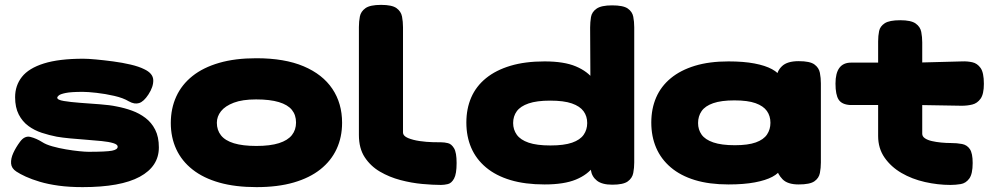

<svg xmlns="http://www.w3.org/2000/svg" viewBox="-20 -750 4073 788"><path d="M319 18Q264 18 220.5 12Q177 6 143.5 -4Q110 -14 86 -25Q62 -36 47 -46Q27 -59 25.5 -79Q24 -99 34.5 -122Q45 -145 62 -168Q81 -194 105 -188Q129 -182 153 -167Q168 -157 194.5 -149.5Q221 -142 250.5 -137Q280 -132 305 -129.5Q330 -127 343 -127Q416 -127 439.5 -131.5Q463 -136 463 -148Q463 -157 445 -162.5Q427 -168 397.5 -171Q368 -174 334 -176.5Q300 -179 268 -182Q236 -185 213 -189Q182 -195 151.5 -205Q121 -215 96.5 -233Q72 -251 57 -280Q42 -309 42 -351Q42 -399 70 -434.5Q98 -470 160 -489.5Q222 -509 322 -509Q341 -509 373.5 -506Q406 -503 444 -498Q482 -493 516 -485Q550 -477 572 -466Q608 -449 609 -421.5Q610 -394 589 -362Q570 -333 551 -327Q532 -321 509 -334Q486 -348 449 -356.5Q412 -365 376 -369Q340 -373 320 -373Q272 -373 250 -368.5Q228 -364 221.5 -358.5Q215 -353 215 -349Q215 -340 242 -335.5Q269 -331 309 -328Q349 -325 390 -322Q431 -319 459 -313Q491 -307 521.5 -296Q552 -285 577 -266Q602 -247 617 -217.5Q632 -188 632 -145Q632 -67 553.5 -24.5Q475 18 319 18Z M1033 18Q946 18 880.5 -0.5Q815 -19 770.5 -54Q726 -89 703.5 -137.5Q681 -186 681 -245Q681 -305 703.5 -354Q726 -403 770 -438Q814 -473 879.5 -492Q945 -511 1032 -511Q1148 -511 1226 -478Q1304 -445 1344 -385.5Q1384 -326 1384 -246Q1384 -187 1361.5 -138.5Q1339 -90 1295 -55Q1251 -20 1185.5 -1Q1120 18 1033 18ZM1032 -151Q1089 -151 1125 -162.5Q1161 -174 1178 -195.5Q1195 -217 1195 -247Q1195 -278 1178 -299Q1161 -320 1124.5 -331Q1088 -342 1031 -342Q975 -342 939.5 -328.5Q904 -315 887 -293.5Q870 -272 870 -246Q870 -216 887 -194.5Q904 -173 940 -162Q976 -151 1032 -151Z M1790 9Q1757 9 1713 5Q1669 1 1623.5 -11Q1578 -23 1539.5 -45.5Q1501 -68 1477 -104.5Q1453 -141 1453 -196V-639Q1453 -662 1457 -682.5Q1461 -703 1480 -716.5Q1499 -730 1544 -730Q1589 -730 1607.5 -716.5Q1626 -703 1630 -682Q1634 -661 1634 -638V-207Q1634 -192 1654.5 -183.5Q1675 -175 1703 -171Q1731 -167 1756 -166.5Q1781 -166 1791 -166Q1804 -166 1818.5 -162.5Q1833 -159 1843.5 -141.5Q1854 -124 1854 -81Q1854 -36 1843.5 -17Q1833 2 1818 5.5Q1803 9 1790 9Z M2215 7Q2135 7 2075 -11Q2015 -29 1974.5 -63Q1934 -97 1914 -143.5Q1894 -190 1894 -247Q1894 -304 1914 -350Q1934 -396 1974.5 -429Q2015 -462 2075 -480Q2135 -498 2215 -498Q2295 -498 2343.5 -477.5Q2392 -457 2417 -422.5Q2442 -388 2450.5 -344.5Q2459 -301 2459 -254Q2459 -199 2450.5 -151Q2442 -103 2417 -68Q2392 -33 2343.5 -13Q2295 7 2215 7ZM2239 -153Q2295 -153 2328 -164.5Q2361 -176 2375.5 -197Q2390 -218 2390 -245Q2390 -273 2375 -293.5Q2360 -314 2327 -325.5Q2294 -337 2238 -337Q2183 -337 2149.5 -325.5Q2116 -314 2101 -293.5Q2086 -273 2086 -245Q2086 -218 2101 -197Q2116 -176 2149.5 -164.5Q2183 -153 2239 -153ZM2493 8Q2451 8 2430 -8.5Q2409 -25 2405 -52L2402 -637Q2402 -659 2405.5 -680Q2409 -701 2428.5 -714.5Q2448 -728 2492 -728Q2538 -728 2556.5 -715Q2575 -702 2579 -681.5Q2583 -661 2583 -638V-83Q2583 -61 2579 -40Q2575 -19 2556.5 -5.5Q2538 8 2493 8Z M3258 7Q3212 7 3191.5 -14.5Q3171 -36 3168 -58H3186Q3177 -39 3150 -24.5Q3123 -10 3078 -1.5Q3033 7 2970 7Q2891 7 2832 -11Q2773 -29 2733 -63Q2693 -97 2673 -143.5Q2653 -190 2653 -247Q2653 -304 2673 -350Q2693 -396 2733 -429Q2773 -462 2832 -480Q2891 -498 2970 -498Q3032 -498 3076.5 -489.5Q3121 -481 3148.5 -466Q3176 -451 3186 -431H3168Q3168 -458 3189.5 -478.5Q3211 -499 3258 -499Q3304 -499 3322.5 -485.5Q3341 -472 3345 -451Q3349 -430 3349 -408V-83Q3349 -61 3345 -40Q3341 -19 3322.5 -6Q3304 7 3258 7ZM2996 -154Q3050 -154 3082 -165.5Q3114 -177 3128 -198Q3142 -219 3142 -246Q3142 -274 3127.5 -294.5Q3113 -315 3081 -326.5Q3049 -338 2994 -338Q2940 -338 2907 -326.5Q2874 -315 2859.5 -294Q2845 -273 2845 -245Q2845 -218 2859.5 -197.5Q2874 -177 2907.5 -165.5Q2941 -154 2996 -154Z M3881 9Q3829 9 3776 -3Q3723 -15 3680 -40Q3637 -65 3610.5 -103Q3584 -141 3584 -192V-580Q3584 -603 3588 -622.5Q3592 -642 3611 -654.5Q3630 -667 3675 -667Q3719 -667 3738 -653.5Q3757 -640 3761 -619Q3765 -598 3765 -576V-201Q3765 -190 3776 -182.5Q3787 -175 3804.5 -171Q3822 -167 3842.5 -165Q3863 -163 3882 -163Q3908 -163 3928.5 -159Q3949 -155 3960.5 -138Q3972 -121 3972 -81Q3972 -36 3958 -17Q3944 2 3923 5.5Q3902 9 3881 9ZM3473 -493H3740L3928 -498Q3950 -499 3970.5 -494.5Q3991 -490 4004.5 -471Q4018 -452 4018 -406Q4018 -364 4004.5 -345Q3991 -326 3970.5 -321Q3950 -316 3927 -316L3750 -319H3469Q3435 -321 3422 -341Q3409 -361 3409 -407Q3409 -450 3425 -471.5Q3441 -493 3473 -493Z"/></svg>

Font: Fredoka Expanded
Style: Bold
Weight: 700
Width: 7
Designer: Ben Nathan
Foundry: Milena B. Brandão, Ben Nathan
Version: Version 2.001